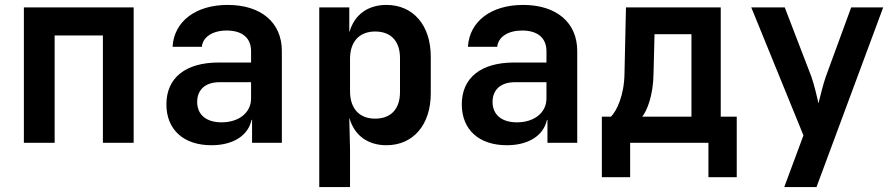

<svg xmlns="http://www.w3.org/2000/svg" viewBox="-20 -580 3640 780"><path d="M202 0V-436H398V0H523V-550H77V0Z M905 -560C775 -560 687 -493 681 -390H800C804 -430 844 -456 901 -456C964 -456 1000 -426 1000 -372V-326H868C734 -326 656 -264 656 -156C656 -54 725 10 839 10C927 10 988 -29 1002 -93H1004V0H1125V-373C1125 -489 1040 -560 905 -560ZM880 -83C818 -83 781 -114 781 -166C781 -216 815 -246 871 -246H1000V-180C1000 -122 950 -83 880 -83Z M1550 -560C1474 -560 1420 -520 1400 -451H1399V-550H1277V180H1402V26L1399 -99H1400C1420 -30 1474 10 1550 10C1658 10 1730 -72 1730 -201V-350C1730 -478 1658 -560 1550 -560ZM1605 -206C1605 -137 1568 -98 1504 -98C1440 -98 1402 -139 1402 -209V-341C1402 -411 1440 -452 1504 -452C1568 -452 1605 -413 1605 -344Z M2105 -560C1975 -560 1887 -493 1881 -390H2000C2004 -430 2044 -456 2101 -456C2164 -456 2200 -426 2200 -372V-326H2068C1934 -326 1856 -264 1856 -156C1856 -54 1925 10 2039 10C2127 10 2188 -29 2202 -93H2204V0H2325V-373C2325 -489 2240 -560 2105 -560ZM2080 -83C2018 -83 1981 -114 1981 -166C1981 -216 2015 -246 2071 -246H2200V-180C2200 -122 2150 -83 2080 -83Z M2540 140V0H2858V140H2973V-106H2908V-550H2523L2517 -282C2516 -192 2485 -129 2462 -106H2425V140ZM2589 -106C2608 -129 2634 -192 2635 -282L2639 -441H2789V-106Z M3297 180 3568 -550H3438L3335 -269C3324 -238 3312 -188 3305 -160C3299 -188 3287 -238 3276 -269L3168 -550H3032L3244 -30L3166 180Z"/></svg>

Font: Tekne LDO
Style: Bold
Weight: 700
Monospace: yes
Designer: Alessio Laiso, Mario Rullo, Paolo Rosset
Foundry: Alessio Laiso
Version: Version 1.000;hotconv 1.0.109;makeotfexe 2.5.65596